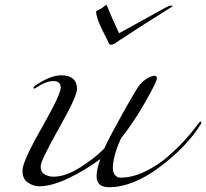

<svg xmlns="http://www.w3.org/2000/svg" viewBox="-20 -763 862 803"><path d="M820 -244Q761 -149 648 -64.5Q535 20 436 20Q384 20 384 -26Q384 -56 400 -98Q338 -52 267.5 -18Q197 16 144 16Q120 16 97 1Q74 -14 74 -50.5Q74 -87 154 -227.5Q234 -368 234 -396Q234 -424 203.5 -424Q173 -424 134 -398Q125 -392 122.5 -392Q120 -392 120 -396Q120 -400 126 -404Q190 -448 236 -448Q302 -448 302 -390Q302 -360 226 -225.5Q150 -91 150 -67Q150 -43 167 -33.5Q184 -24 204 -24Q255 -24 318 -64.5Q381 -105 416 -142Q438 -190 494 -290.5Q550 -391 564 -408Q599 -446 628 -446Q636 -446 636 -434Q636 -422 589.5 -339.5Q543 -257 486 -184Q452 -110 452 -58Q452 -42 461 -31Q470 -20 484 -20Q534 -20 588.5 -46.5Q643 -73 687 -112.5Q731 -152 761 -186Q791 -220 802.5 -237Q814 -254 818 -254Q822 -254 822 -251Q822 -248 820 -244ZM476 -592Q455 -576 446 -576Q437 -576 435 -582Q433 -588 407.5 -638.5Q382 -689 382 -715Q382 -717 394 -722.5Q406 -728 414 -735Q422 -742 424 -742L426 -743V-742Q449 -685 478 -624L670 -730Q688 -740 700 -740L702 -738Q702 -736 682 -724Q582 -662 476 -592Z"/></svg>

Font: Miama
Style: Regular
Weight: 400
Italic angle: 16.5°
Designer: Linus Romer
Foundry: Linus Romer
Version: 0.32